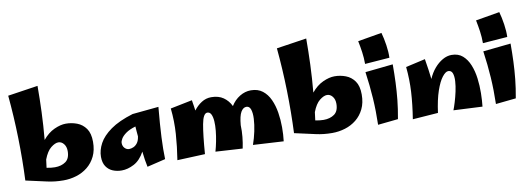

<svg xmlns="http://www.w3.org/2000/svg" viewBox="-63 -1211 4482 1627"><g transform="rotate(-10 2178.0 -397.5)"><path d="M238 -4 58 -44Q66 -223 61.5 -410Q57 -597 40 -777L299 -816Q299 -707 294.5 -590.5Q290 -474 279 -354Q324 -409 378.5 -434Q433 -459 479 -459Q529 -459 575 -441.5Q621 -424 650.5 -382.5Q680 -341 680 -268Q680 -196 654.5 -143.5Q629 -91 586 -56.5Q543 -22 489 -5.5Q435 11 378 11Q304 11 238 -4ZM389 -314Q361 -314 325 -285.5Q289 -257 263 -189Q259 -154 254 -119Q293 -111 325 -111Q381 -111 418 -137.5Q455 -164 455 -228Q455 -266 435.5 -290Q416 -314 389 -314Z M878 14Q837 14 802 -0.5Q767 -15 745.5 -47Q724 -79 724 -130Q724 -187 755 -244.5Q786 -302 857.5 -353Q929 -404 1051 -441L1277 -463Q1263 -312 1258 -205Q1253 -98 1256 -17L1098 21Q1092 -6 1086.5 -40.5Q1081 -75 1077 -113Q1039 -43 984.5 -14.5Q930 14 878 14ZM917 -215Q917 -188 933.5 -171Q950 -154 971 -154Q989 -154 1008.5 -162.5Q1028 -171 1043 -191Q1058 -211 1063 -247Q1061 -270 1059 -292Q1057 -314 1056 -333Q1003 -317 973 -295.5Q943 -274 930 -252.5Q917 -231 917 -215Z M1596 0 1357 10Q1375 -103 1382.5 -211.5Q1390 -320 1378 -431L1566 -469Q1570 -445 1573.5 -422.5Q1577 -400 1580 -378Q1609 -417 1647.5 -441.5Q1686 -466 1731 -466Q1794 -466 1835.5 -437Q1877 -408 1900 -360Q1930 -409 1976 -437Q2022 -465 2072 -465Q2132 -465 2172 -434Q2212 -403 2235.5 -351.5Q2259 -300 2269 -237.5Q2279 -175 2279 -110.5Q2279 -46 2272 9L2010 -6Q2029 -60 2041 -117Q2053 -174 2055.5 -223.5Q2058 -273 2047.5 -303.5Q2037 -334 2011 -334Q1983 -334 1963.5 -301Q1944 -268 1937 -189Q1939 -139 1934 -88.5Q1929 -38 1919 9L1687 -5Q1698 -43 1707 -88.5Q1716 -134 1720.5 -179Q1725 -224 1722.5 -261Q1720 -298 1709 -320.5Q1698 -343 1676 -343Q1641 -343 1624.5 -253Q1608 -163 1596 0Z M2550 -4 2370 -44Q2378 -223 2373.5 -410Q2369 -597 2352 -777L2611 -816Q2611 -707 2606.5 -590.5Q2602 -474 2591 -354Q2636 -409 2690.5 -434Q2745 -459 2791 -459Q2841 -459 2887 -441.5Q2933 -424 2962.5 -382.5Q2992 -341 2992 -268Q2992 -196 2966.5 -143.5Q2941 -91 2898 -56.5Q2855 -22 2801 -5.5Q2747 11 2690 11Q2616 11 2550 -4ZM2701 -314Q2673 -314 2637 -285.5Q2601 -257 2575 -189Q2571 -154 2566 -119Q2605 -111 2637 -111Q2693 -111 2730 -137.5Q2767 -164 2767 -228Q2767 -266 2747.5 -290Q2728 -314 2701 -314Z M3065 -517Q3065 -570 3058 -619Q3051 -668 3041 -717L3247 -752Q3261 -703 3270 -642Q3279 -581 3277 -533ZM3258 -8 3084 10Q3087 -109 3080 -218.5Q3073 -328 3056 -448L3295 -473Q3295 -390 3292 -316.5Q3289 -243 3281.5 -169Q3274 -95 3258 -8Z M3601 -1 3382 15Q3402 -111 3408 -216.5Q3414 -322 3403 -431L3571 -469Q3579 -419 3585.5 -376.5Q3592 -334 3596 -294Q3618 -345 3650.5 -383Q3683 -421 3721.5 -443Q3760 -465 3799 -465Q3857 -465 3894 -432.5Q3931 -400 3952.5 -347Q3974 -294 3982 -230.5Q3990 -167 3989 -103.5Q3988 -40 3982 12L3734 0Q3744 -25 3756.5 -66Q3769 -107 3779 -153Q3789 -199 3791.5 -240.5Q3794 -282 3784.5 -308.5Q3775 -335 3748 -335Q3725 -335 3696 -298Q3667 -261 3641.5 -187Q3616 -113 3601 -1Z M4079 -517Q4079 -570 4072 -619Q4065 -668 4055 -717L4261 -752Q4275 -703 4284 -642Q4293 -581 4291 -533ZM4272 -8 4098 10Q4101 -109 4094 -218.5Q4087 -328 4070 -448L4309 -473Q4309 -390 4306 -316.5Q4303 -243 4295.5 -169Q4288 -95 4272 -8Z"/></g></svg>

Font: Marhey ExtraBold
Style: Regular
Weight: 800
Designer: Nur Syamsi & Bustanul Arifin
Foundry: Namelatype
Version: Version 1.000; ttfautohint (v1.8.4.7-5d5b)